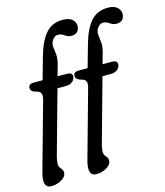

<svg xmlns="http://www.w3.org/2000/svg" viewBox="-145 -824 943 1096"><g transform="rotate(-15 326.0 -275.5)"><path d="M45.5 -397.5Q45.5 -422 76.5 -422H129.5L166 -551.5Q189.5 -637.5 227.5 -681.5Q265.5 -725.5 329 -725.5Q366 -725.5 384.2 -709.2Q402.5 -693 402.5 -670Q402.5 -650 390.5 -637Q378.5 -624 357 -624Q339.5 -624 328.2 -630.5Q317 -637 306.5 -643.5Q296 -650 281.5 -650Q257.5 -650 242 -621Q235 -604 237.8 -585.2Q240.5 -566.5 242.5 -543Q244.5 -519.5 236.5 -488.5L217.5 -421.5H273Q304 -421.5 304 -399Q304 -380.5 288.2 -368Q272.5 -355.5 251 -355.5H199.5L94 23.5Q88.5 45.5 88.5 64.5Q88.5 76 94.2 83.5Q100 91 105.8 98.5Q111.5 106 111.5 118Q111.5 142 83.5 158.8Q55.5 175.5 22.5 175.5Q-32.5 175.5 -8 86L103.5 -314Q110.5 -338 103.8 -351.5Q97 -365 69.5 -370.5Q45.5 -379.5 45.5 -397.5ZM311.5 -397.5Q311.5 -422 342.5 -422H395.5L432 -551.5Q455.5 -637.5 493.5 -681.5Q531.5 -725.5 595 -725.5Q632 -725.5 650.2 -709.2Q668.5 -693 668.5 -670Q668.5 -650 656.5 -637Q644.5 -624 623 -624Q605.5 -624 594.2 -630.5Q583 -637 572.5 -643.5Q562 -650 547.5 -650Q523.5 -650 508 -621Q501 -604 503.8 -585.2Q506.5 -566.5 508.5 -543Q510.5 -519.5 502.5 -488.5L483.5 -421.5H539Q570 -421.5 570 -399Q570 -380.5 554.2 -368Q538.5 -355.5 517 -355.5H465.5L360 23.5Q354.5 45.5 354.5 64.5Q354.5 76 360.2 83.5Q366 91 371.8 98.5Q377.5 106 377.5 118Q377.5 142 349.5 158.8Q321.5 175.5 288.5 175.5Q233.5 175.5 258 86L369.5 -314Q376.5 -338 369.8 -351.5Q363 -365 335.5 -370.5Q311.5 -379.5 311.5 -397.5Z"/></g></svg>

Font: Fraunces 144pt S100
Style: Italic
Weight: 400
Italic angle: -16°
Version: Version 1.000; ttfautohint (v1.8.3)